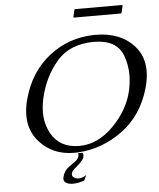

<svg xmlns="http://www.w3.org/2000/svg" viewBox="-67 -934 997 1201"><g transform="rotate(-5 431.0 -333.5)"><path d="M451.2 -877.4H744.1Q749 -877.4 748 -872.6L738.3 -830.6Q736.8 -825.2 731.9 -825.2H439Q434.1 -825.2 435.5 -830.6L445.3 -872.6Q446.3 -877.4 451.2 -877.4ZM547.9 -663.1Q397.9 -662.1 316.4 -568.4Q235.4 -474.6 204.6 -342.8Q193.4 -294.9 193.4 -252Q193.4 -176.8 227.1 -117.2Q280.3 -23.4 399.9 -22.5H402.3Q519 -22.5 617.2 -122.1Q714.4 -220.7 741.7 -339.8L742.2 -342.8Q752.9 -392.1 752.9 -437.5Q752.9 -504.4 729.5 -563.5Q690.4 -663.1 547.9 -663.1ZM557.6 -706.1H562.5Q720.2 -706.1 806.2 -609.4Q862.3 -545.9 862.3 -454.1Q862.3 -415 852.1 -371.1Q849.1 -357.9 845.2 -344.2Q796.9 -176.8 668.9 -84Q541 8.8 389.6 17.1Q378.4 17.6 367.2 17.6Q231.4 17.6 148.4 -76.2Q88.4 -143.6 88.4 -240.2Q88.4 -280.8 98.6 -326.7Q100.6 -335.4 103.5 -344.2Q148.4 -510.7 272 -607.4Q396 -704.1 557.6 -706.1ZM418.5 22Q424.8 35.2 421.4 47.9Q418.9 57.6 411.6 66.9Q394.5 88.9 369.6 108.4Q344.7 127.9 340.8 143.6Q336.9 160.2 349.6 169.9Q363.8 179.7 380.9 179.7Q402.8 179.7 428.7 163.1L413.6 196.3Q372.6 209.5 340.8 209.5Q338.4 209.5 335.9 209.5Q284.7 205.6 284.7 173.8Q284.7 169.9 285.6 165Q286.1 163.1 286.6 161.6Q295.4 123.5 328.1 100.6Q351.6 84 369.1 70.8Q386.7 57.6 390.6 40.5Q392.6 31.7 391.1 22Z"/></g></svg>

Font: Caudex
Style: Italic
Weight: 400
Italic angle: -13°
Version: Version 1.04